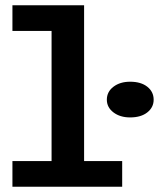

<svg xmlns="http://www.w3.org/2000/svg" viewBox="-20 -706 601 726"><path d="M175 -30V-686H298V-30ZM27 0V-97H442V0ZM27 -589V-686H290V-589ZM472 -262Q434 -262 409 -281Q384 -300 384 -329Q384 -359 409 -378Q434 -397 472 -397Q513 -397 537 -378Q561 -359 561 -329Q561 -300 537 -281Q513 -262 472 -262Z"/></svg>

Font: BioRhyme SemiExpanded SemiBold
Style: Regular
Weight: 600
Width: 6
Designer: Aoife Mooney
Foundry: Aoife Mooney Type
Version: Version 1.600;gftools[0.9.33]